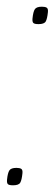

<svg xmlns="http://www.w3.org/2000/svg" viewBox="-20 -552 165 573"><path d="M1 -16Q3 -36 8 -43.5Q13 -51 29 -51Q39 -51 43.5 -48Q48 -45 47 -35Q45 -15 40.5 -7Q36 1 19 1Q7 1 3.5 -2.5Q0 -6 1 -16ZM77 -497Q79 -517 84 -524.5Q89 -532 105 -532Q115 -532 119.5 -529Q124 -526 123 -516Q121 -496 116.5 -488Q112 -480 95 -480Q83 -480 79.5 -483.5Q76 -487 77 -497Z"/></svg>

Font: Georama SemiCondensed ExtraLight
Style: Italic
Weight: 200
Width: 4
Italic angle: -9°
Designer: Jean-Baptiste Levee
Foundry: Production Type
Version: Version 1.000